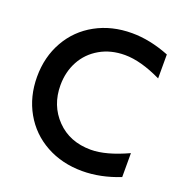

<svg xmlns="http://www.w3.org/2000/svg" viewBox="-130 -821 886 942"><g transform="rotate(20 313.0 -350.0)"><path d="M596.2 -544.9Q487.8 -597.2 404.8 -597.2Q331.5 -597.2 274.7 -564.5Q217.8 -531.7 187.5 -475.6Q157.2 -419.4 157.2 -350.1Q157.2 -244.6 225.8 -173.8Q294.4 -103 404.8 -103Q483.9 -103 596.2 -154.8V-29.8Q496.1 9.8 400.9 9.8Q295.4 9.8 211.9 -36.1Q128.4 -82 81.8 -164.3Q35.2 -246.6 35.2 -350.1Q35.2 -453.6 81.8 -535.9Q128.4 -618.2 211.9 -664.1Q295.4 -710 400.9 -710Q494.6 -710 596.2 -669.9Z"/></g></svg>

Font: TASA Explorer SemiBold
Style: Regular
Weight: 600
Designer: Weizhong Zhang
Foundry: Local Remote
Version: Version 1.000;Glyphs 3.1.2 (3151)